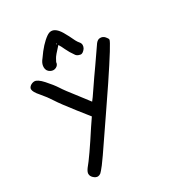

<svg xmlns="http://www.w3.org/2000/svg" viewBox="-216 -1072 1107 1202"><g transform="rotate(-30 337.5 -471.5)"><path d="M329.1 -857.4Q319.3 -849.6 329.1 -851.6ZM334 -841.8Q287.1 -792 279.8 -776.9Q272.5 -761.7 268.6 -755.9Q267.6 -735.4 249 -725.6Q240.2 -720.7 229.5 -720.7Q218.8 -720.7 208 -726.6Q184.6 -739.3 184.6 -766.6Q184.6 -771.5 185.5 -777.3Q188.5 -797.9 207 -820.3Q257.8 -894.5 305.7 -927.7Q322.3 -939.5 337.9 -939.5Q370.1 -939.5 399.4 -891.6Q411.1 -872.1 419.9 -854.5Q442.4 -804.7 454.1 -792Q466.8 -778.3 465.8 -764.6Q465.8 -753.9 459 -742.2Q442.4 -719.7 426.8 -719.7Q424.8 -719.7 422.9 -720.7Q404.3 -723.6 394.5 -735.4Q370.1 -769.5 356.9 -798.3Q343.8 -827.1 334 -841.8ZM357.4 -452.1Q442.4 -577.1 468.8 -613.3Q535.2 -710.9 549.8 -730.5Q564.5 -749 580.1 -749Q581.1 -749 582 -749Q583 -749 584 -749Q601.6 -749 614.7 -734.4Q627.9 -719.7 627.9 -710.9Q627.9 -693.4 484.4 -478.5Q445.3 -420.9 375 -317.4L296.9 -203.1Q213.9 -80.1 192.4 -52.7Q168 -21.5 159.2 -13.7Q149.4 -5.9 137.7 -4.9Q122.1 -4.9 107.4 -18.6Q92.8 -32.2 92.8 -48.8Q92.8 -62.5 107.4 -83Q153.3 -137.7 252.9 -292L292 -349.6L228.5 -429.7Q158.2 -519.5 136.7 -553.7Q111.3 -593.8 79.1 -630.9Q46.9 -667 46.9 -687.5Q46.9 -699.2 60.5 -710Q75.2 -719.7 89.8 -719.7Q112.3 -719.7 147.5 -680.7Q184.6 -639.6 206.1 -606.4Q222.7 -579.1 285.2 -500L339.8 -428.7Z"/></g></svg>

Font: sage sans
Style: Regular
Weight: 400
Version: Version 001.032